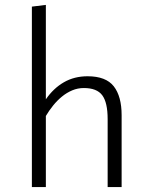

<svg xmlns="http://www.w3.org/2000/svg" viewBox="-20 -763 611 783"><path d="M167 0H110V-736L167 -743V-358Q198 -403 240.5 -427.5Q283 -452 337 -452Q412 -452 444 -411Q476 -370 476 -293V0H419V-277Q419 -345 397 -374.5Q375 -404 322 -404Q297 -404 274.5 -394.5Q252 -385 232.5 -369Q213 -353 196.5 -332.5Q180 -312 167 -290Z"/></svg>

Font: Jldddboxgfspflltxgxzjzlszac
Style: Regular
Weight: 300
Designer: Carrois Corporate & Edenspiekermann
Foundry: Carrois Corporate GbR & Edenspiekermann AG
Version: Version 2.001